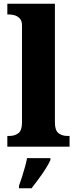

<svg xmlns="http://www.w3.org/2000/svg" viewBox="-20 -780 409 1021"><path d="M19 0V-57H30Q59 -57 78 -72Q97 -87 97 -128V-644Q97 -670 84.5 -682.5Q72 -695 56.5 -699Q41 -703 30 -703H19V-760H272V-128Q272 -87 291 -72Q310 -57 339 -57H350V0ZM81 208Q88 189 96.5 162.5Q105 136 112.5 109Q120 82 124 61H248V71Q239 92 222 118.5Q205 145 185 172Q165 199 148 221H81Z"/></svg>

Font: Noto Serif Telugu ExtraBold
Style: Regular
Weight: 800
Designer: Jelle Bosma - Monotype Design Team
Foundry: Monotype Imaging Inc.
Version: Version 2.005; ttfautohint (v1.8.4.7-5d5b)